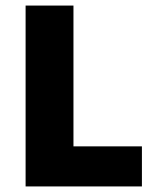

<svg xmlns="http://www.w3.org/2000/svg" viewBox="-20 -670 570 690"><path d="M72 0H490V-144H244V-650H72Z"/></svg>

Font: Giro Sans Black
Style: Regular
Weight: 900
Designer: Paul D. Hunt
Foundry: Adobe Systems Incorporated
Version: Version 1.000;PS 1.0;hotconv 1.0.88;makeotf.lib2.5.647800